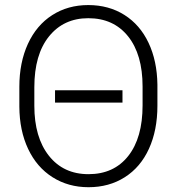

<svg xmlns="http://www.w3.org/2000/svg" viewBox="-20 -741 713 770"><path d="M471.2 -329.6H200.7V-378.9H471.2ZM611.3 -316.9Q611.3 -218.8 577.4 -144.5Q543.5 -70.3 480.5 -30.3Q417.5 9.8 335 9.8Q253.9 9.8 190.7 -30.3Q127.4 -70.3 92.8 -143.8Q58.1 -217.3 57.6 -313.5V-393.1Q57.6 -490.2 92 -565.2Q126.5 -640.1 189.5 -680.4Q252.4 -720.7 334 -720.7Q416 -720.7 478.8 -681.2Q541.5 -641.6 575.7 -569.3Q609.9 -497.1 611.3 -401.9ZM551.8 -394Q551.8 -522.5 493.7 -595.2Q435.5 -668 334 -668Q235.4 -668 176.5 -595Q117.7 -522 117.7 -391.1V-316.9Q117.7 -190.4 176 -116.5Q234.4 -42.5 335 -42.5Q436.5 -42.5 494.1 -115.2Q551.8 -188 551.8 -318.4Z"/></svg>

Font: RobotoInd Light
Style: Regular
Weight: 300
Designer: Google
Version: Version 2.001151; 2014